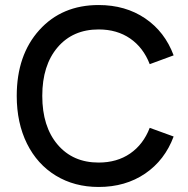

<svg xmlns="http://www.w3.org/2000/svg" viewBox="-20 -730 746 763"><path d="M372 13Q276 13 202 -32Q128 -77 87.2 -159.2Q46.5 -241.5 46.5 -349Q46.5 -511 136.2 -610.5Q226 -710 372 -710Q478.5 -710 556.8 -657Q635 -604 670 -510L575 -475Q549.5 -541 497.2 -577Q445 -613 372 -613Q269.5 -613 208.8 -541.8Q148 -470.5 148 -349Q148 -227 208.8 -155.5Q269.5 -84 372 -84Q445 -84 497.2 -120Q549.5 -156 575 -222L670 -187.5Q635 -93.5 556.8 -40.2Q478.5 13 372 13Z"/></svg>

Font: HK Grotesk Medium
Style: Regular
Weight: 500
Designer: Alfredo Marco Pradil
Foundry: Hanken Design Co.
Version: Version 3.001;FEAKit 1.0